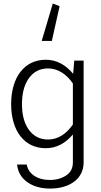

<svg xmlns="http://www.w3.org/2000/svg" viewBox="-20 -845 582 1101"><path d="M321.8 -809.6 282.7 -824.7 219.2 -610.4H277.3ZM43.9 -248C43.9 -94.7 119.6 4.9 242.2 4.9C303.2 4.9 355.5 -23.4 397.9 -73.7V86.4C397.9 119.1 385.3 144 359.4 161.1C333.5 178.2 302.7 187 266.1 187C193.4 187 142.6 151.9 133.3 98.6H78.1C82 140.1 101.1 173.8 135.7 198.7C169.9 223.6 213.9 236.3 268.1 236.3C376 236.3 459.5 182.6 459.5 86.4V-497.6H405.8L399.4 -421.9C356.9 -473.1 304.7 -502.4 242.2 -502.4C120.1 -502.4 43.9 -401.9 43.9 -248ZM106 -248C106 -310.1 119.1 -359.4 146 -397C172.9 -434.1 209.5 -452.6 255.9 -452.6C312.5 -452.6 362.3 -418.9 397.9 -366.2V-131.3C362.3 -78.6 312.5 -44.9 255.9 -44.9C209.5 -44.9 172.9 -63.5 146 -100.1C119.1 -136.7 106 -186 106 -248Z"/></svg>

Font: Estedad Light
Style: Regular
Weight: 300
Designer: Amin Abedi
Version: Version 7.3